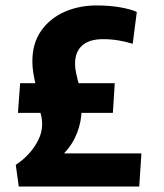

<svg xmlns="http://www.w3.org/2000/svg" viewBox="-20 -686 602 706"><path d="M38 -80Q63 -96 84.5 -119Q106 -142 120.5 -170.5Q135 -199 135 -230Q135 -253 127 -276.5Q119 -300 94 -340L207 -271H46L54 -380H110Q105 -401 102 -421Q99 -441 99 -460Q99 -527 131.5 -573Q164 -619 217.5 -642.5Q271 -666 335 -666Q383 -666 422.5 -659Q462 -652 483 -642L468 -525Q442 -533 415 -537.5Q388 -542 359 -542Q308 -542 282 -518.5Q256 -495 256 -452Q256 -435 260 -416.5Q264 -398 269 -380H402L395 -271H208L278 -319Q279 -310 279.5 -301.5Q280 -293 280 -284Q280 -240 263.5 -197.5Q247 -155 217 -124V-122H500L492 0H49Z"/></svg>

Font: Murecho Thin
Style: Bold
Weight: 700
Version: Version 1.010